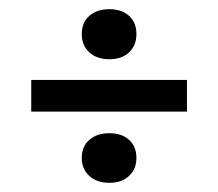

<svg xmlns="http://www.w3.org/2000/svg" viewBox="-20 -453 475 418"><path d="M48 -210V-279H387V-210ZM277 -109Q277 -85 261 -70Q245 -55 218 -55Q191 -55 174.5 -70Q158 -85 158 -109Q158 -134 174.5 -148.5Q191 -163 218 -163Q245 -163 261 -148.5Q277 -134 277 -109ZM277 -379Q277 -354 261 -339Q245 -324 218 -324Q191 -324 174.5 -339Q158 -354 158 -379Q158 -404 174.5 -418.5Q191 -433 218 -433Q245 -433 261 -418.5Q277 -404 277 -379Z"/></svg>

Font: Rasa SemiBold
Style: Regular
Weight: 600
Designer: Anna Giedrys (Yrsa+Rasa design), David Brezina (Yrsa art-direction, Rasa art-direction, design)
Foundry: Rosetta Type Foundry
Version: Version 2.004